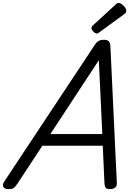

<svg xmlns="http://www.w3.org/2000/svg" viewBox="-72 -1289 925 1323"><path d="M-15 14Q-41 14 -49 -1.5Q-57 -17 -42 -39L578 -975Q592 -998 607 -1006.5Q622 -1015 646 -1015Q665 -1015 676.5 -1005.5Q688 -996 689 -964L733 -31Q735 -11 723.5 1.5Q712 14 686 14Q664 14 657 5.5Q650 -3 648 -23L636 -285H220L50 -26Q32 0 21.5 7Q11 14 -15 14ZM275 -365H633L609 -874ZM596 -1058Q585 -1058 571.5 -1071.5Q558 -1085 558 -1095Q558 -1099 559.5 -1103Q561 -1107 567 -1113L725 -1258Q730 -1263 734.5 -1266Q739 -1269 745 -1269Q755 -1269 767.5 -1260Q780 -1251 789 -1239Q798 -1227 798 -1216Q798 -1209 796 -1204Q794 -1199 783 -1191L615 -1068Q609 -1064 604.5 -1061Q600 -1058 596 -1058Z"/></svg>

Font: Playwrite NZ
Style: Regular
Weight: 400
Designer: Veronika Burian, José Scaglione
Foundry: TypeTogether
Version: Version 1.002